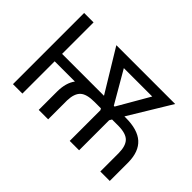

<svg xmlns="http://www.w3.org/2000/svg" viewBox="-115 -1034 1356 1356"><g transform="rotate(45 563.5 -355.5)"><path d="M346.2 0H440.4V-189.5Q442.4 -258.3 474.1 -288.3Q505.9 -318.4 583 -318.4H648.9L655.8 -307.1V0H749.5V-300.3L760.3 -318.4H825.2Q900.4 -317.4 930.7 -285.6Q960.9 -253.9 961.4 -183.6V0H1055.7V-186.5Q1054.2 -292 996.6 -343.8Q939 -395.5 819.8 -395.5H806.6L998 -710.9H410.6L601.6 -396.5H183.1V-710.9H88.9V0H183.1V-322.3H385.3Q346.7 -271 346.2 -183.6ZM700.7 -395.5 562.5 -633.8H846.2L708.5 -395.5Z"/></g></svg>

Font: FAU Chimera
Style: Regular
Weight: 400
Version: Version 1.002;hotconv 1.0.117;makeotfexe 2.5.65602